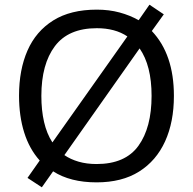

<svg xmlns="http://www.w3.org/2000/svg" viewBox="-20 -766 821 817"><path d="M720 -358Q720 -247 682.5 -164.5Q645 -82 572 -36Q499 10 391 10Q279 10 206 -37L158 31L97 -9L149 -83Q105 -132 83 -202Q61 -272 61 -359Q61 -469 97 -551Q133 -633 206.5 -679Q280 -725 392 -725Q444 -725 488.5 -713Q533 -701 570 -680L616 -746L677 -705L626 -634Q720 -535 720 -358ZM156 -358Q156 -297 167.5 -247Q179 -197 203 -160L522 -611Q470 -646 392 -646Q271 -646 213.5 -569.5Q156 -493 156 -358ZM625 -358Q625 -487 574 -560L254 -106Q280 -88 314.5 -78Q349 -68 391 -68Q513 -68 569 -145.5Q625 -223 625 -358Z"/></svg>

Font: Noto Sans Ethiopic
Style: Regular
Weight: 400
Designer: Monotype Design Team
Foundry: Monotype Imaging Inc.
Version: Version 2.102; ttfautohint (v1.8.4.7-5d5b)